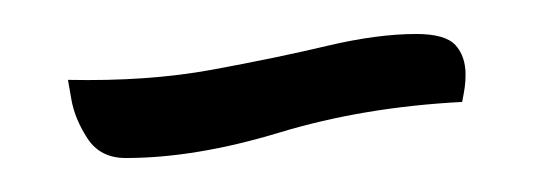

<svg xmlns="http://www.w3.org/2000/svg" viewBox="-20 -274 314 113"><path d="M20 -227Q67 -226 105 -233Q143 -240 172.5 -247Q202 -254 225 -254Q242 -254 248 -247.5Q254 -241 254 -230Q254 -226 253.5 -222.5Q253 -219 252 -214Q194 -211 144.5 -196Q95 -181 54 -181Q39 -181 31.5 -192.5Q24 -204 22 -215.5Q20 -227 20 -227Z"/></svg>

Font: Sedan SC
Style: Regular
Weight: 400
Designer: Sebastian Salazar
Foundry: Sebastian Salazar
Version: Version 1.100; ttfautohint (v1.8.4.7-5d5b)